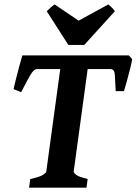

<svg xmlns="http://www.w3.org/2000/svg" viewBox="-20 -873 635 893"><path d="M594.7 -598.1Q592.3 -581.5 585.4 -554.2Q578.6 -526.9 570.8 -498.3Q563 -469.7 556.6 -449.2H518.1Q515.1 -494.6 514.2 -523.2Q513.2 -551.8 493.7 -551.8H368.2L390.1 -615.2H579.1ZM272.9 -551.8H151.9Q138.2 -551.8 122.8 -526.6Q107.4 -501.5 78.6 -444.3L43 -458.5Q47.4 -477.5 54.9 -508.1Q62.5 -538.6 70.6 -568.4Q78.6 -598.1 84 -615.2H277.8ZM387.7 -40.5 382.3 0H115.2L120.6 -40.5Q164.1 -49.8 179.2 -59.3Q194.3 -68.8 195.3 -75.7L260.7 -555.2Q261.7 -561 250.2 -566.2Q238.8 -571.3 207 -574.7L212.4 -615.2H461.4L456.1 -574.7Q390.1 -567.9 388.2 -555.2L322.8 -75.7Q322.3 -69.3 334.7 -59.6Q347.2 -49.8 387.7 -40.5ZM514.2 -820.8 372.1 -664.1H297.9L197.3 -820.8Q205.1 -829.1 215.6 -838.1Q226.1 -847.2 233.9 -852.5L345.7 -776.9L483.9 -852.5Q489.7 -847.7 499.3 -838.6Q508.8 -829.6 514.2 -820.8Z"/></svg>

Font: Gentium Book Plus
Style: Bold Italic
Weight: 700
Italic angle: -8°
Designer: Victor Gaultney, Annie Olsen, Iska Routamaa, Becca Hirsbrunner
Foundry: SIL International
Version: Version 6.101